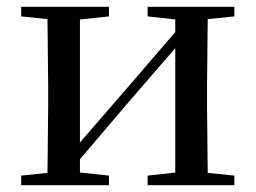

<svg xmlns="http://www.w3.org/2000/svg" viewBox="-20 -542 748 562"><path d="M412 -494 493 -485V-448L338 -268L214 -125V-485L299 -494V-522H42V-494L119 -486L121 -292V-230L119 -36L42 -28V0H299V-28L214 -37V-76L364 -252L493 -401V-37L412 -28V0H666V-28L588 -36L586 -230V-292L588 -486L666 -494V-522H412Z"/></svg>

Font: Noto Serif KR Medium
Style: Regular
Weight: 500
Designer: Ryoko NISHIZUKA 西塚涼子 (kana & ideographs); Frank Grießhammer (Latin, Greek & Cyrillic); Wenlong ZHANG 张文龙 (bopomofo); San
Foundry: Adobe
Version: Version 2.001;hotconv 1.1.0;makeotfexe 2.6.0